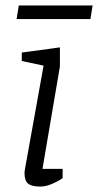

<svg xmlns="http://www.w3.org/2000/svg" viewBox="-20 -681 360 705"><path d="M127 4Q97 4 83.5 -6.5Q70 -17 70 -46Q70 -47 70.5 -52Q71 -57 72 -62L140 -440L60 -457V-488L200 -507V-437L136 -61H210V-27Q208 -25 195 -17.5Q182 -10 164 -3Q146 4 127 4ZM41 -611 49 -661H320L312 -611Z"/></svg>

Font: Faustina Light Light
Style: Italic
Weight: 300
Italic angle: -8°
Version: Version 1.200